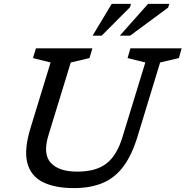

<svg xmlns="http://www.w3.org/2000/svg" viewBox="-20 -955 952 985"><path d="M228.5 -261Q199 -164.5 240.8 -119.5Q282.5 -74.5 375.5 -74.5Q472.5 -74.5 526 -116Q579.5 -157.5 608 -251L725.5 -634.5L634.5 -657L649 -707H912L897.5 -657L801.5 -634.5L686 -256Q657 -160.5 613.8 -102Q570.5 -43.5 508 -16.8Q445.5 10 358.5 10Q261.5 10 199.8 -20.8Q138 -51.5 120.2 -119.2Q102.5 -187 136.5 -298L239.5 -634.5L149 -657L164.5 -707H454L439 -657L343 -634.5ZM594.5 -772 739.5 -935H848.5L842.5 -916L647.5 -772ZM455 -772 553 -935H652L647 -918L501.5 -772Z"/></svg>

Font: Newsreader Caption
Style: Italic
Weight: 400
Italic angle: -17°
Designer: Hugues Gentile
Foundry: Production Type
Version: Version 1.001